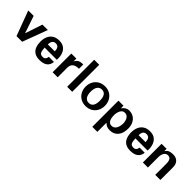

<svg xmlns="http://www.w3.org/2000/svg" viewBox="213 -1805 3154 3154"><g transform="rotate(45 1790.0 -227.5)"><path d="M463.9 -434.6H337.9L237.3 -131.8L134.8 -434.6H8.8L170.9 0H301.8Z M792 -267.6H631.8Q631.8 -373 712.9 -373Q785.2 -373 791 -284.2Q792 -280.3 792 -276.4Q792 -272.5 792 -267.6ZM906.2 -134.8H787.1Q778.3 -61.5 715.8 -61.5Q662.1 -61.5 647.5 -97.2Q632.8 -132.8 631.8 -193.4H913.1Q914.1 -201.2 914.6 -209.5Q915 -217.8 915 -226.6Q915 -283.2 895.5 -333.5Q876 -383.8 833.5 -415Q791 -446.3 719.7 -446.3Q650.4 -446.3 604 -416.5Q557.6 -386.7 534.7 -334.5Q511.7 -282.2 511.7 -214.8Q511.7 -152.3 530.8 -100.6Q549.8 -48.8 594.2 -18.6Q638.7 11.7 712.9 11.7Q891.6 11.7 906.2 -134.8Z M1275.4 -346.7V-446.3Q1211.9 -446.3 1180.7 -428.7Q1149.4 -411.1 1127 -367.2V-434.6H1009.8V0H1127V-222.7Q1127 -346.7 1275.4 -346.7Z M1464.8 0V-627.9H1347.7V0Z M1889.6 -216.8Q1889.6 -62.5 1784.2 -62.5Q1732.4 -62.5 1704.6 -103Q1676.8 -143.6 1676.8 -216.8Q1676.8 -291 1704.6 -331.5Q1732.4 -372.1 1784.2 -372.1Q1889.6 -372.1 1889.6 -216.8ZM2007.8 -216.8Q2007.8 -281.2 1980.5 -333Q1953.1 -384.8 1902.8 -415.5Q1852.5 -446.3 1784.2 -446.3Q1718.8 -446.3 1668 -417Q1617.2 -387.7 1588.4 -335.9Q1559.6 -284.2 1559.6 -216.8Q1559.6 -153.3 1587.4 -101.1Q1615.2 -48.8 1666 -18.6Q1716.8 11.7 1784.2 11.7Q1849.6 11.7 1899.9 -17.6Q1950.2 -46.9 1979 -98.1Q2007.8 -149.4 2007.8 -216.8Z M2425.8 -223.6Q2425.8 -199.2 2420.4 -171.4Q2415 -143.6 2402.8 -118.7Q2390.6 -93.8 2369.6 -77.6Q2348.6 -61.5 2317.4 -61.5Q2220.7 -61.5 2220.7 -219.7Q2220.7 -249 2230 -284.2Q2239.3 -319.3 2261.2 -344.2Q2283.2 -369.1 2321.3 -369.1Q2359.4 -369.1 2382.3 -346.7Q2405.3 -324.2 2415.5 -291Q2425.8 -257.8 2425.8 -223.6ZM2543 -223.6Q2543 -287.1 2519.5 -337.4Q2496.1 -387.7 2451.2 -417Q2406.2 -446.3 2341.8 -446.3Q2277.3 -446.3 2221.7 -375V-434.6H2104.5V172.9H2221.7V-39.1Q2252 -9.8 2278.8 1Q2305.7 11.7 2349.6 11.7Q2437.5 11.7 2490.2 -50.3Q2543 -112.3 2543 -223.6Z M2900.4 -267.6H2740.2Q2740.2 -373 2821.3 -373Q2893.6 -373 2899.4 -284.2Q2900.4 -280.3 2900.4 -276.4Q2900.4 -272.5 2900.4 -267.6ZM3014.6 -134.8H2895.5Q2886.7 -61.5 2824.2 -61.5Q2770.5 -61.5 2755.9 -97.2Q2741.2 -132.8 2740.2 -193.4H3021.5Q3022.5 -201.2 3022.9 -209.5Q3023.4 -217.8 3023.4 -226.6Q3023.4 -283.2 3003.9 -333.5Q2984.4 -383.8 2941.9 -415Q2899.4 -446.3 2828.1 -446.3Q2758.8 -446.3 2712.4 -416.5Q2666 -386.7 2643.1 -334.5Q2620.1 -282.2 2620.1 -214.8Q2620.1 -152.3 2639.2 -100.6Q2658.2 -48.8 2702.6 -18.6Q2747.1 11.7 2821.3 11.7Q3000 11.7 3014.6 -134.8Z M3512.7 0V-295.9Q3512.7 -366.2 3474.1 -406.2Q3435.5 -446.3 3366.2 -446.3Q3315.4 -446.3 3282.7 -433.6Q3250 -420.9 3223.6 -380.9V-434.6H3106.4V0H3223.6V-238.3Q3223.6 -301.8 3248.5 -338.9Q3273.4 -376 3316.4 -376Q3393.6 -376 3393.6 -260.7V0Z"/></g></svg>

Font: Namkio Khamti Book
Style: Bold
Weight: 800
Designer: Debbi Hosken
Foundry: SIL International
Version: Version 3.917